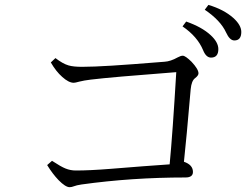

<svg xmlns="http://www.w3.org/2000/svg" viewBox="-20 -860 1040 793"><path d="M749 -771Q813.5 -748.5 850.1 -714.8Q881.8 -685.5 881.8 -657.2Q881.8 -622.1 851.6 -622.1Q831.1 -622.1 818.8 -652.8Q795.4 -709 733.9 -751ZM840.8 -839.8Q904.3 -820.8 943.4 -786.1Q976.6 -756.3 976.6 -728Q976.6 -692.9 947.8 -692.9Q928.7 -692.9 913.6 -726.1Q891.1 -775.4 825.7 -819.8ZM680.7 -181.2Q692.9 -309.1 708 -562Q439.5 -541.5 355 -531.2Q326.7 -527.8 307.6 -522.9Q290.5 -518.1 284.7 -518.1Q263.7 -518.1 236.8 -542.5Q211.4 -564.9 189.9 -602.1L209 -620.1Q239.3 -596.7 263.2 -589.8Q283.2 -584 318.8 -584Q364.3 -584 442.9 -588.9Q507.8 -592.8 659.7 -605Q684.1 -606.4 713.9 -623Q726.6 -629.9 734.9 -629.9Q745.6 -629.9 771 -605Q799.8 -574.2 799.8 -557.1Q799.8 -547.9 785.6 -537.1Q771 -526.4 767.6 -491.7Q749.5 -281.2 739.7 -191.9Q776.9 -179.2 776.9 -149.9Q776.9 -127 746.1 -127Q524.4 -127 316.9 -98.1Q294.9 -94.7 285.6 -90.8Q275.9 -86.9 267.6 -86.9Q250.5 -86.9 221.7 -116.2Q197.3 -141.6 174.8 -178.2L194.8 -195.8Q231.9 -171.4 250.5 -164.1Q271 -155.8 293 -155.8Q351.1 -155.8 436 -162.6Q585 -174.8 680.7 -181.2Z"/></svg>

Font: I.MingCP
Style: Regular
Weight: 400
Designer: I.Font Project
Version: Version 8.000; Sep 06, 2022